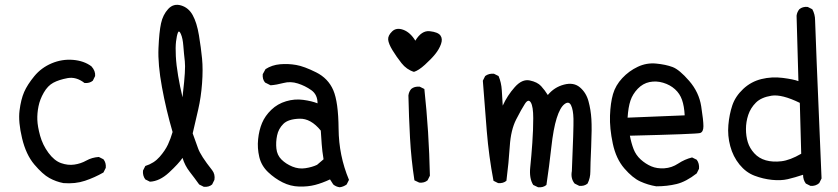

<svg xmlns="http://www.w3.org/2000/svg" viewBox="-20 -789 3540 811"><path d="M248 -15.6Q216.8 -21.5 188.5 -37.1Q160.2 -52.7 125 -94.2Q89.8 -135.7 73.2 -205.1Q56.6 -274.4 62.5 -321.8Q68.4 -369.1 82 -400.4Q95.7 -431.6 125 -467.3Q154.3 -502.9 198.2 -521.5Q242.2 -540 288.6 -536.1Q335 -532.2 366.2 -508.8Q383.8 -489.3 381.8 -467.8L372.1 -448.2Q358.4 -436.5 336.9 -438.5Q301.8 -465.8 265.1 -459Q228.5 -452.1 205.1 -439.5Q181.6 -426.8 165 -397.9Q148.4 -369.1 142.6 -339.8Q136.7 -310.5 137.7 -282.7Q138.7 -254.9 149.4 -215.8Q160.2 -176.8 184.6 -143.6Q209 -110.4 237.8 -100.1Q266.6 -89.8 293.9 -93.8Q321.3 -97.7 344.7 -110.8Q368.2 -124 397.5 -126L417 -116.2Q428.7 -101.6 426.8 -80.1L417 -60.5Q379.9 -39.1 338.9 -25.4Q297.9 -11.7 248 -15.6Z M840.8 0 821.3 -9.8Q801.8 -37.1 781.2 -63.5Q760.7 -89.8 751 -122.1Q734.4 -97.7 694.3 -60.5Q654.3 -23.4 613.3 -21.5L593.8 -31.2Q582 -46.9 584 -68.4L593.8 -87.9Q630.9 -99.6 654.3 -126.5Q677.7 -153.3 689.5 -178.7Q701.2 -204.1 709 -231.4Q681.6 -325.2 664.1 -420.9Q646.5 -516.6 649.4 -585.4Q652.3 -654.3 660.2 -690.4Q668 -726.6 690.4 -751Q712.9 -775.4 744.6 -766.1Q776.4 -756.8 793.9 -725.1Q811.5 -693.4 820.3 -640.1Q829.1 -586.9 833.5 -541.5Q837.9 -496.1 833.5 -437Q829.1 -377.9 817.4 -327.1Q805.7 -276.4 793.9 -225.6Q805.7 -194.3 816.4 -163.1Q827.1 -131.8 876 -70.3Q889.6 -52.7 885.7 -29.3L876 -9.8Q862.3 2 840.8 0ZM752.9 -397.5Q764.6 -496.1 760.7 -529.8Q756.8 -563.5 754.4 -595.2Q752 -627 744.1 -645Q736.3 -663.1 731.4 -650.9Q726.6 -638.7 723.6 -613.8Q720.7 -588.9 722.7 -551.8Q724.6 -514.6 732.4 -468.8Q740.2 -422.9 751 -377.9Z M1415 2Q1399.4 0 1387.7 -9.8L1374 -31.2Q1340.8 -15.6 1310.5 -7.8Q1280.3 0 1243.7 -1Q1207 -2 1173.8 -18.6Q1140.6 -35.2 1112.3 -62Q1084 -88.9 1075.2 -126Q1066.4 -163.1 1070.3 -201.2Q1074.2 -239.3 1086.9 -269.5Q1099.6 -299.8 1126 -325.2Q1152.3 -350.6 1188.5 -361.3Q1224.6 -372.1 1260.7 -367.2Q1296.9 -362.3 1321.3 -352.5Q1321.3 -389.6 1294.9 -408.2Q1268.6 -426.8 1237.8 -436.5Q1207 -446.3 1177.7 -438.5Q1148.4 -430.7 1123 -428.7L1099.6 -440.4Q1087.9 -454.1 1089.8 -475.6L1101.6 -497.1Q1128.9 -514.6 1163.1 -517.6Q1197.3 -520.5 1231 -514.6Q1264.6 -508.8 1315.4 -483.4Q1366.2 -458 1387.7 -408.2Q1409.2 -358.4 1410.2 -245.1Q1411.1 -131.8 1454.1 -29.3L1444.3 -9.8Q1430.7 0 1415 2ZM1319.3 -92.8 1346.7 -116.2Q1340.8 -151.4 1338.9 -179.7Q1336.9 -208 1335 -237.3Q1293 -289.1 1245.1 -287.6Q1197.3 -286.1 1176.8 -265.6Q1156.2 -245.1 1150.4 -216.8Q1144.5 -188.5 1147.5 -161.1Q1150.4 -133.8 1168.9 -115.2Q1187.5 -96.7 1214.8 -85.4Q1242.2 -74.2 1270.5 -78.6Q1298.8 -83 1319.3 -92.8Z M1751 -17.6 1730.5 -27.3Q1716.8 -116.2 1711.9 -206.1Q1707 -295.9 1705.1 -385.7Q1707 -401.4 1716.8 -413.1Q1730.5 -424.8 1752.9 -422.9L1772.5 -413.1Q1782.2 -323.2 1788.1 -231.4Q1793.9 -139.6 1795.9 -46.9L1786.1 -27.3Q1772.5 -15.6 1751 -17.6ZM1728.5 -485.4Q1697.3 -495.1 1675.8 -522.5Q1654.3 -549.8 1637.7 -577.1Q1621.1 -604.5 1619.6 -621.6Q1618.2 -638.7 1636.2 -656.2Q1654.3 -673.8 1683.6 -663.1Q1712.9 -652.3 1734.4 -617.2Q1760.7 -661.1 1795.4 -657.2Q1830.1 -653.3 1840.3 -639.2Q1850.6 -625 1842.8 -603Q1835 -581.1 1818.4 -560.5Q1801.8 -540 1774.9 -515.6Q1748 -491.2 1728.5 -485.4Z M2252.9 2 2232.4 -7.8Q2214.8 -35.2 2219.7 -82.5Q2224.6 -129.9 2228.5 -185.5Q2232.4 -241.2 2232.4 -290Q2232.4 -338.9 2222.2 -356Q2211.9 -373 2197.3 -350.6Q2182.6 -328.1 2160.2 -284.2Q2137.7 -240.2 2133.3 -171.4Q2128.9 -102.5 2119.1 -25.4Q2105.5 -13.7 2084 -15.6L2064.5 -25.4Q2044.9 -127.9 2036.1 -235.4Q2027.3 -342.8 2019.5 -448.2L2029.3 -467.8Q2044.9 -479.5 2066.4 -477.5L2085.9 -467.8Q2097.7 -440.4 2099.6 -407.2Q2101.6 -374 2103.5 -342.8Q2123 -385.7 2154.3 -420.9Q2185.5 -456.1 2217.8 -449.2Q2250 -442.4 2265.6 -425.3Q2281.2 -408.2 2293.9 -387.7Q2321.3 -420.9 2362.3 -431.6Q2403.3 -442.4 2429.7 -419.9Q2456.1 -397.5 2465.8 -361.3Q2475.6 -325.2 2478 -286.1Q2480.5 -247.1 2477.1 -168.9Q2473.6 -90.8 2473.6 -64Q2473.6 -37.1 2461.9 -13.7Q2448.2 -2 2426.8 -3.9L2407.2 -13.7Q2389.6 -35.2 2395.5 -66.4Q2403.3 -249 2402.3 -287.1Q2401.4 -325.2 2392.1 -344.2Q2382.8 -363.3 2364.3 -349.1Q2345.7 -335 2331.5 -290Q2317.4 -245.1 2308.6 -165.5Q2299.8 -85.9 2288.1 -7.8Q2274.4 3.9 2252.9 2Z M2752 -2Q2716.8 -7.8 2684.6 -22.5Q2652.3 -37.1 2617.2 -77.6Q2582 -118.2 2568.4 -182.6Q2554.7 -247.1 2556.6 -300.8Q2558.6 -354.5 2569.3 -391.6Q2580.1 -428.7 2608.4 -459Q2636.7 -489.3 2673.8 -506.8Q2710.9 -524.4 2751.5 -520.5Q2792 -516.6 2820.8 -505.9Q2849.6 -495.1 2891.1 -447.3Q2932.6 -399.4 2941.9 -339.8Q2951.2 -280.3 2951.2 -255.9Q2951.2 -231.4 2937 -227.1Q2922.9 -222.7 2640.6 -215.8Q2646.5 -184.6 2656.2 -159.2Q2666 -133.8 2686.5 -115.2Q2707 -96.7 2731 -86.4Q2754.9 -76.2 2786.1 -78.1Q2817.4 -80.1 2844.7 -98.1Q2872.1 -116.2 2903.3 -124L2922.9 -114.3Q2934.6 -98.6 2932.6 -76.2L2922.9 -56.6Q2877.9 -21.5 2837.9 -11.7Q2797.9 -2 2752 -2ZM2872.1 -301.8Q2870.1 -340.8 2860.8 -367.2Q2851.6 -393.6 2831.1 -412.1Q2810.5 -430.7 2781.2 -439.5Q2752 -448.2 2723.6 -442.4Q2695.3 -436.5 2673.8 -414.1Q2652.3 -391.6 2643.1 -364.3Q2633.8 -336.9 2630.9 -292Z M3403.3 -3.9 3383.8 -13.7Q3372.1 -29.3 3372.1 -50.8Q3336.9 -39.1 3307.6 -32.2Q3278.3 -25.4 3240.7 -29.3Q3203.1 -33.2 3167 -46.9Q3130.9 -60.5 3103.5 -94.2Q3076.2 -127.9 3064.5 -171.9Q3052.7 -215.8 3056.6 -260.7Q3060.5 -305.7 3073.2 -343.8Q3085.9 -381.8 3119.1 -413.1Q3152.3 -444.3 3196.3 -455.1Q3240.2 -465.8 3286.1 -460Q3332 -454.1 3352.5 -446.3L3344.7 -722.7Q3346.7 -738.3 3356.4 -750Q3370.1 -761.7 3391.6 -759.8L3411.1 -750Q3422.9 -728.5 3422.9 -703.1Q3422.9 -677.7 3450.2 -35.2L3440.4 -15.6Q3424.8 -2 3403.3 -3.9ZM3364.3 -139.6 3358.4 -354.5Q3282.2 -391.6 3238.8 -384.8Q3195.3 -377.9 3172.9 -355.5Q3150.4 -333 3140.6 -303.7Q3130.9 -274.4 3130.9 -244.1Q3130.9 -213.9 3138.7 -188.5Q3146.5 -163.1 3166 -141.6Q3185.5 -120.1 3214.8 -111.8Q3244.1 -103.5 3280.8 -107.9Q3317.4 -112.3 3364.3 -139.6Z"/></svg>

Font: NaikaiFont
Style: Regular
Weight: 400
Version: Version 1.67